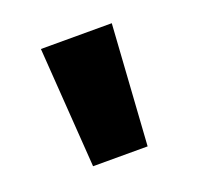

<svg xmlns="http://www.w3.org/2000/svg" viewBox="-61 -779 397 387"><g transform="rotate(-20 137.0 -585.0)"><path d="M61 -714H213L196 -456H79Z"/></g></svg>

Font: Noto Sans Thai Looped UI Condensed ExtraBold
Style: Regular
Weight: 800
Width: 3
Designer: Cadson Demak Team
Foundry: Cadson Demak Co., Ltd.
Version: Version 1.000